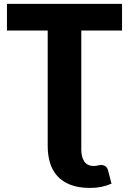

<svg xmlns="http://www.w3.org/2000/svg" viewBox="-20 -748 649 966"><path d="M389 4.5Q389 41.5 404 64.2Q419 87 451.5 87Q463.5 87 472.8 84.5Q482 82 490.5 82Q499.5 82 509.2 87.5Q519 93 524 110.5L541 176Q514 187.5 488.8 192.5Q463.5 197.5 432.5 197.5Q374.5 197.5 334 181.5Q293.5 165.5 268.2 137.5Q243 109.5 231.5 70.8Q220 32 220 -13.5V-594.5H15V-728.5H594V-594.5H389Z"/></svg>

Font: Lato ExtraBold
Style: Regular
Weight: 800
Designer: Lukasz Dziedzic with Adam Twardoch and Botio Nikoltchev
Foundry: tyPoland Lukasz Dziedzic
Version: Version 2.015; 2015-08-06; http://www.latofonts.com/